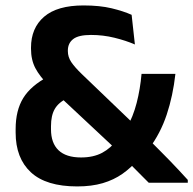

<svg xmlns="http://www.w3.org/2000/svg" viewBox="-20 -672 710 706"><path d="M527 0Q518 -9 503.5 -23.5Q489 -38 473 -54.2Q457 -70.5 442.8 -84.5Q428.5 -98.5 421 -106L403.5 -126L180.5 -334.5L160 -357Q126 -391 110 -421.5Q94 -452 94 -493V-496.5Q94 -569 142.2 -610.5Q190.5 -652 287 -652Q347 -652 390.5 -641.5Q434 -631 464 -617.5L476 -508.5Q442.5 -523 400.8 -533.2Q359 -543.5 314.5 -543.5Q268.5 -543.5 249 -528.2Q229.5 -513 229.5 -486V-484Q229.5 -462.5 242.2 -443.5Q255 -424.5 281 -399.5L478.5 -210L509.5 -177Q526 -160.5 542 -144.2Q558 -128 574 -112Q590 -96 606 -79.5Q622 -63 638 -45.8Q654 -28.5 670.5 -10.5V0ZM264 13.5Q149.5 13.5 93.5 -38.5Q37.5 -90.5 37.5 -184.5V-197.5Q37.5 -266 65.5 -311.5Q93.5 -357 158 -391L227 -310.5Q195.5 -295.5 181.5 -271.5Q167.5 -247.5 167.5 -208V-196.5Q167.5 -146 195.2 -119.5Q223 -93 278 -93Q323.5 -93 355.8 -110.2Q388 -127.5 411 -159L445.5 -200.5Q469.5 -243 482.5 -293.5Q495.5 -344 500.5 -400.5H625Q616 -319.5 593 -250.5Q570 -181.5 528 -125.5L489 -87Q462.5 -55.5 430.5 -33Q398.5 -10.5 357.8 1.5Q317 13.5 264 13.5Z"/></svg>

Font: Anek Telugu Medium SemiBold
Style: Regular
Weight: 600
Version: Version 1.003